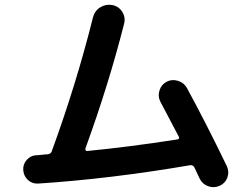

<svg xmlns="http://www.w3.org/2000/svg" viewBox="-20 -766 1040 794"><path d="M136.7 -6.8Q112.3 -5.9 95.2 -22Q78.1 -38.1 76.2 -62Q74.2 -85.9 90.3 -104.5Q106.4 -123 129.9 -124Q137.7 -124 153.8 -126Q169.9 -127.9 177.7 -127.9Q189.5 -129.9 193.4 -138.7Q294.9 -416 364.3 -693.4Q371.1 -720.7 394 -735.4Q417 -750 444.3 -745.1Q470.7 -740.2 485.4 -717.3Q500 -694.3 493.2 -668Q429.7 -417 333 -151.4Q332 -147.5 334.5 -144Q336.9 -140.6 340.8 -141.6Q512.7 -158.2 713.9 -189.5Q723.6 -191.4 719.7 -200.2Q692.4 -252 643.6 -344.7Q631.8 -367.2 639.6 -392.1Q647.5 -417 669.4 -428.2Q691.4 -439.5 716.3 -431.6Q741.2 -423.8 752.9 -402.3Q831.1 -258.8 918 -79.1Q928.7 -55.7 920.4 -32.2Q912.1 -8.8 889.2 2Q866.2 12.7 841.8 4.4Q817.4 -3.9 805.7 -27.3Q792 -57.6 784.2 -73.2Q778.3 -84 767.6 -83Q437.5 -26.4 136.7 -6.8Z"/></svg>

Font: Rounded-X Mgen+ 2m bold
Style: Bold
Weight: 700
Designer: [Source Han Sans]
Ryoko NISHIZUKA  (kana & ideographs); Paul D. Hunt (Latin, Greek & Cyrillic); Wenlong ZHANG  (bopomofo
Version: Version 1.059.20150602